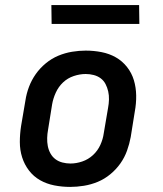

<svg xmlns="http://www.w3.org/2000/svg" viewBox="-20 -727 640 755"><path d="M256 8Q224 8 193.5 2Q163 -4 137.5 -18.5Q112 -33 94 -56.5Q76 -80 67 -108.5Q58 -137 58 -168.5Q58 -200 63 -232L80 -332Q84 -359 94 -385.5Q104 -412 120.5 -435.5Q137 -459 160 -478Q183 -497 209.5 -508Q236 -519 263.5 -523.5Q291 -528 317 -528Q349 -528 379.5 -522Q410 -516 435.5 -501.5Q461 -487 479.5 -463.5Q498 -440 506.5 -411.5Q515 -383 515.5 -351.5Q516 -320 510 -288L494 -188Q489 -161 479.5 -134.5Q470 -108 453.5 -84.5Q437 -61 414 -42Q391 -23 364.5 -12Q338 -1 310 3.5Q282 8 256 8ZM257 -84Q280 -84 303.5 -92Q327 -100 345.5 -117Q364 -134 374.5 -157Q385 -180 388 -203L405 -303Q408 -319 408.5 -335.5Q409 -352 405.5 -367.5Q402 -383 395 -396.5Q388 -410 376 -419Q364 -428 348.5 -432Q333 -436 317 -436Q294 -436 270 -428Q246 -420 228 -403Q210 -386 199.5 -363Q189 -340 185 -317L169 -217Q166 -201 165.5 -184.5Q165 -168 168 -152.5Q171 -137 178.5 -123.5Q186 -110 198 -101Q210 -92 225.5 -88Q241 -84 257 -84ZM183 -633 182 -707H527L528 -633Z"/></svg>

Font: Iosevka Etoile Semibold
Style: Italic
Weight: 600
Italic angle: -9°
Designer: Belleve Invis
Foundry: Belleve Invis
Version: Version 22.1.2; ttfautohint (v1.8.4)